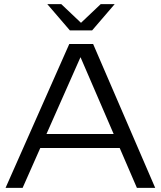

<svg xmlns="http://www.w3.org/2000/svg" viewBox="-20 -914 782 934"><path d="M538 -894H470L374 -803L278 -894H210L320 -766H428ZM7 0H90L175.9 -194H562.3L646 0H735L433 -700H317ZM206 -262 371.6 -635.9 533 -262Z"/></svg>

Font: Resamitz
Style: Bold
Weight: 700
Designer: gluk
Foundry: gluk
Version: Version 0.047